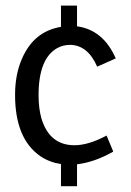

<svg xmlns="http://www.w3.org/2000/svg" viewBox="-20 -590 462 678"><path d="M379.9 -54.7 356.4 -111.3Q292 -77.1 243.2 -77.1Q154.3 -77.1 126 -172.9Q116.2 -208 116.2 -253.9Q116.2 -382.8 181.6 -419.9Q203.1 -431.6 227.5 -431.6Q290 -430.7 323.2 -354.5L388.7 -383.8Q344.7 -484.4 252 -497.1V-570.3H195.3V-495.1Q99.6 -479.5 57.6 -382.8Q33.2 -327.1 33.2 -254.9Q33.2 -99.6 123 -38.1Q155.3 -16.6 195.3 -10.7V67.4H252V-9.8Q315.4 -17.6 379.9 -54.7Z"/></svg>

Font: Yaldevi Colombo Medium
Style: Regular
Weight: 500
Designer: Sol Matas, Denzil Rajitha, Kosala Senevirathne and Pathum Egodawatta
Foundry: Mooniak
Version: Version 1.020 ; ttfautohint (v1.6)